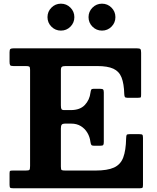

<svg xmlns="http://www.w3.org/2000/svg" viewBox="-20 -1009 839 1029"><path d="M118 -655Q132.5 -655 136.9 -652.1Q141.2 -649.2 141.2 -635V-119.5Q141.2 -102.3 137.6 -98.6Q134 -95 116.7 -95H49.2Q38 -95 34.6 -93.3Q31.2 -91.5 31.2 -80V-18Q31.2 -4 36 -2Q40.7 0 53.7 0H727.3Q740.3 0 743.3 -2.7Q746.3 -5.5 746.3 -18.5V-270Q746.3 -283.3 743.1 -286.6Q740 -290 726.8 -290H674.8Q661.3 -290 658.9 -286Q656.5 -282 656 -267.5Q654.8 -202.8 640.5 -165Q626.3 -127.3 591.1 -111.1Q556 -95 491.3 -95H330.8Q315 -95 310.6 -97.6Q306.3 -100.3 306.3 -116V-321Q306.3 -335.5 311 -341Q315.8 -346.5 327.3 -346.5H361.8Q391.5 -346.5 413.3 -333.1Q435 -319.7 448.1 -297.7Q461.3 -275.7 464.5 -249.5Q466.3 -237.5 469.4 -232.7Q472.5 -228 482.5 -228H517.8Q530.3 -228 533.3 -232Q536.3 -236 536.3 -248.5V-513.5Q536.3 -525.8 532.5 -529.4Q528.8 -533 516.5 -533H480.5Q471.5 -533 469 -528.4Q466.5 -523.8 465 -513Q460.3 -473.5 434.5 -446.3Q408.8 -419 359.5 -419H324.3Q312.3 -419 309.3 -424.5Q306.3 -430 306.3 -444.5V-632.2Q306.3 -647.5 312 -651.2Q317.8 -655 331.8 -655H501.3Q556.8 -655 587.6 -640.7Q618.5 -626.5 631.5 -593.5Q644.5 -560.5 646 -504.5Q646.5 -495 648.9 -490Q651.3 -485 662.3 -485H719.8Q733.5 -485 734.9 -488.2Q736.3 -491.5 736.3 -504.5V-726Q736.3 -741.7 732.3 -745.9Q728.3 -750 712.3 -750H53.7Q40.5 -750 35.9 -746.6Q31.2 -743.3 31.2 -729V-677.5Q31.2 -664.2 34.5 -659.6Q37.7 -655 51.7 -655ZM526.6 -845Q556.5 -845 577.5 -866.1Q598.5 -887.3 598.5 -917.1Q598.5 -947 577.5 -968.1Q556.5 -989.3 526.5 -989.3Q496.8 -989.3 475.6 -968.1Q454.5 -947 454.5 -917.1Q454.5 -887.3 475.6 -866.1Q496.8 -845 526.6 -845ZM306.6 -845Q336.5 -845 357.5 -866.1Q378.5 -887.3 378.5 -917.1Q378.5 -947 357.5 -968.1Q336.5 -989.3 306.5 -989.3Q276.7 -989.3 255.6 -968.1Q234.5 -947 234.5 -917.1Q234.5 -887.3 255.6 -866.1Q276.7 -845 306.6 -845Z"/></svg>

Font: Besley
Style: Regular
Weight: 400
Designer: Owen Earl
Foundry: indestructible type*
Version: Version 4.000